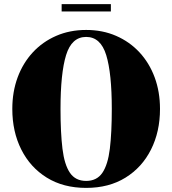

<svg xmlns="http://www.w3.org/2000/svg" viewBox="-20 -906 839 936"><path d="M280.5 -886H520.5V-850H280.5ZM400 10Q289 10 208.2 -40Q127.5 -90 83.8 -177Q40 -264 40 -375Q40 -458.5 66 -528.8Q92 -599 140 -650.8Q188 -702.5 254 -731.2Q320 -760 400 -760Q480 -760 546 -731.2Q612 -702.5 660 -650.8Q708 -599 734 -528.8Q760 -458.5 760 -375Q760 -264 716.2 -177Q672.5 -90 591.8 -40Q511 10 400 10ZM400 -726Q329.5 -726 302.2 -637.5Q275 -549 275 -375Q275 -259 284.5 -181Q294 -103 321 -63.5Q348 -24 400 -24Q452 -24 479 -63.5Q506 -103 515.5 -181Q525 -259 525 -375Q525 -549 497.8 -637.5Q470.5 -726 400 -726Z"/></svg>

Font: Bodoni* 06pt Fatface
Style: Regular
Weight: 900
Version: Version 2.3